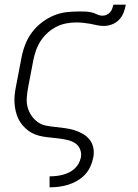

<svg xmlns="http://www.w3.org/2000/svg" viewBox="-20 -591 590 821"><path d="M193 210H192V163H193Q206 163 220 161.5Q234 160 247.5 156.5Q261 153 274 147Q287 141 298 131Q309 121 316 108.5Q323 96 326 82Q329 64 322.5 47.5Q316 31 301.5 21.5Q287 12 270 8Q253 4 235 1.5Q217 -1 199.5 -2.5Q182 -4 164 -7Q146 -10 129.5 -16.5Q113 -23 100 -33Q87 -43 76 -56Q65 -69 58 -84Q51 -99 47 -116.5Q43 -134 42 -151.5Q41 -169 43 -187.5Q45 -206 49 -225L72 -345Q77 -372 87.5 -399.5Q98 -427 115.5 -451Q133 -475 157.5 -494Q182 -513 209.5 -524.5Q237 -536 265 -539Q293 -542 320 -542Q333 -542 346 -541.5Q359 -541 371.5 -538Q384 -535 395 -529.5Q406 -524 419 -524Q428 -524 436.5 -528Q445 -532 451 -539Q457 -546 460 -554.5Q463 -563 465 -571H518Q515 -554 508.5 -537Q502 -520 489 -506.5Q476 -493 458.5 -486.5Q441 -480 424 -480Q408 -480 393.5 -483.5Q379 -487 364.5 -489.5Q350 -492 335.5 -493.5Q321 -495 306 -495Q285 -495 263.5 -491Q242 -487 222 -477Q202 -467 184.5 -451.5Q167 -436 154.5 -417Q142 -398 134.5 -377Q127 -356 123 -336L100 -216Q96 -194 94.5 -173Q93 -152 98 -133Q103 -114 114 -97.5Q125 -81 140.5 -69.5Q156 -58 176 -54Q196 -50 217 -48Q238 -46 258.5 -43Q279 -40 297.5 -34.5Q316 -29 333.5 -19Q351 -9 363 6Q375 21 379 41Q383 61 379 82Q375 102 366.5 121Q358 140 343.5 155.5Q329 171 310 182Q291 193 271.5 199Q252 205 232 207.5Q212 210 193 210Z"/></svg>

Font: Lode Dark Term
Style: Italic
Weight: 400
Italic angle: -11°
Monospace: yes
Designer: Belleve Invis
Foundry: Belleve Invis
Version: Version 29.2.0